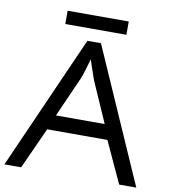

<svg xmlns="http://www.w3.org/2000/svg" viewBox="-90 -912 871 988"><g transform="rotate(10 345.0 -417.5)"><path d="M689 0H599.6L500 -215.8H185.5L87.4 0H0L310.1 -700.2H380.9ZM472.2 -293.9 379.4 -504.9Q376.5 -512.7 369.4 -533.2Q362.3 -553.7 355 -575.4Q347.7 -597.2 343.8 -609.4Q335.4 -579.6 326.7 -550.8Q317.9 -522 311 -504.9L217.3 -293.9ZM183.1 -835H502.4V-765.6H183.1Z"/></g></svg>

Font: Lunasima
Style: Regular
Weight: 400
Designer: The DocRepair Project, Monotype Design Team
Foundry: Google
Version: Version 2.009